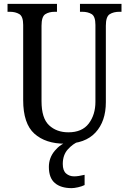

<svg xmlns="http://www.w3.org/2000/svg" viewBox="-20 -734 649 994"><path d="M316 10Q216 10 158 -42Q100 -94 100 -216V-605Q100 -649 80 -661Q60 -673 31 -673H19V-714H275V-673H264Q234 -673 214.5 -660.5Q195 -648 195 -601V-210Q195 -122 234 -85.5Q273 -49 334 -49Q405 -49 439.5 -94.5Q474 -140 474 -207V-605Q474 -649 454.5 -661Q435 -673 405 -673H394V-714H609V-673H598Q568 -673 548 -660.5Q528 -648 528 -601V-205Q528 -106 474.5 -48Q421 10 316 10ZM351 240Q295 240 264 213.5Q233 187 233 130Q233 83 263.5 46.5Q294 10 333 0H385Q358 10 331.5 39Q305 68 305 115Q305 149 322 164Q339 179 364 179Q385 179 418 171V224Q404 231 384 235.5Q364 240 351 240Z"/></svg>

Font: Noto Serif Myanmar Cond
Style: Regular
Weight: 400
Width: 3
Designer: Ben Mitchell and the Monotype Design Team
Foundry: Monotype Imaging Inc.
Version: Version 2.106; ttfautohint (v1.8.4.7-5d5b)